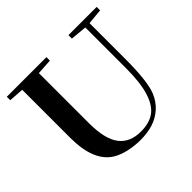

<svg xmlns="http://www.w3.org/2000/svg" viewBox="-163 -844 1037 1037"><g transform="rotate(-45 355.5 -325.0)"><path d="M357.9 13.2Q313 13.2 269 3.2Q225.1 -6.8 195.3 -24.9Q97.7 -83 97.7 -265.1V-630.9L12.2 -636.7V-663.1H314.9V-636.7L225.1 -630.9V-248.5Q225.1 -127.9 266.6 -72.8Q308.1 -17.6 392.1 -17.6Q455.6 -17.6 495.1 -45.4Q534.7 -73.2 555.7 -139.6Q576.7 -206.1 576.7 -316.9V-627.9L482.9 -636.7V-663.1H698.7V-636.7L609.4 -628.4V-359.9Q609.4 -188 583.5 -121.1Q564.9 -74.2 530.5 -43.7Q496.1 -13.2 453.4 0Q410.6 13.2 357.9 13.2Z"/></g></svg>

Font: Elstob 18pt SemiBold
Style: Regular
Weight: 600
Designer: Peter S. Baker
Version: Version 1.015